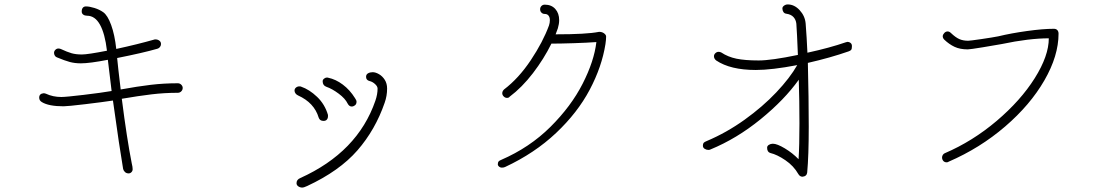

<svg xmlns="http://www.w3.org/2000/svg" viewBox="-20 -791 5040 867"><path d="M805 -394Q805 -385 798.5 -378.5Q792 -372 783 -372Q723 -372 664.5 -365Q606 -358 530 -345Q553 -164 575 -53Q579 -37 579 -27Q579 -19 573.5 -13.5Q568 -8 561 -8Q551 -8 544.5 -14Q538 -20 536 -28Q520 -121 490 -337Q444 -330 364.5 -320.5Q285 -311 267 -311Q200 -311 169 -330Q157 -337 157 -350Q157 -368 177 -370Q181 -370 187 -368Q219 -353 257 -353Q277 -353 357 -362.5Q437 -372 484 -380L467 -521Q385 -505 345 -505Q318 -505 295.5 -511Q273 -517 237 -532Q231 -534 227.5 -540Q224 -546 224 -552Q224 -560 230 -566Q236 -572 244 -572Q248 -572 254 -570Q284 -556 303.5 -550.5Q323 -545 350 -545Q376 -545 463 -562Q454 -639 431.5 -679.5Q409 -720 373 -720Q363 -720 356 -725Q349 -730 349 -739Q349 -750 354 -756Q359 -762 368 -762Q384 -762 406.5 -755Q429 -748 446 -736Q466 -722 482 -678Q498 -634 505 -570Q602 -591 679 -613H683Q692 -613 699.5 -607.5Q707 -602 707 -592Q707 -585 702.5 -579Q698 -573 691 -571Q625 -552 509 -529Q512 -495 525 -387Q602 -401 661 -408Q720 -415 783 -415Q792 -415 798.5 -408.5Q805 -402 805 -394Z M1319 36Q1319 20 1336 13Q1595 -104 1675 -336Q1685 -365 1685 -391Q1685 -401 1673.5 -411.5Q1662 -422 1649 -425Q1633 -429 1633 -444Q1633 -455 1642 -460Q1651 -465 1663 -465Q1676 -465 1691.5 -456Q1707 -447 1717.5 -430.5Q1728 -414 1728 -391Q1728 -358 1717 -327Q1675 -205 1594 -112Q1513 -19 1367 49Q1352 56 1345 56Q1335 56 1327 50.5Q1319 45 1319 36ZM1550 -323Q1539 -346 1509.5 -368Q1480 -390 1454 -399Q1437 -405 1437 -424Q1437 -431 1443.5 -436Q1450 -441 1457 -441Q1460 -441 1462 -440Q1496 -433 1528 -409Q1560 -385 1583 -348Q1590 -338 1590 -332Q1590 -321 1583 -315.5Q1576 -310 1568 -310Q1557 -310 1550 -323ZM1419 -260Q1399 -327 1326 -360Q1319 -363 1314.5 -369Q1310 -375 1310 -382Q1310 -390 1316.5 -395.5Q1323 -401 1332 -401Q1337 -401 1339 -400Q1377 -387 1412 -353.5Q1447 -320 1461 -272V-266Q1461 -257 1456 -251Q1451 -245 1441 -245Q1424 -245 1419 -260Z M2717 -626Q2717 -612 2714 -592Q2698 -490 2643 -386Q2588 -282 2491 -190.5Q2394 -99 2261 -37Q2255 -34 2246 -34Q2239 -34 2233.5 -38.5Q2228 -43 2228 -49Q2228 -58 2231.5 -62Q2235 -66 2243 -69Q2372 -125 2465.5 -218Q2559 -311 2611 -413Q2663 -515 2673 -601Q2632 -598 2571 -596Q2510 -594 2470 -594Q2436 -525 2386.5 -460.5Q2337 -396 2281 -354Q2278 -349 2269 -349Q2261 -349 2254.5 -355.5Q2248 -362 2248 -370Q2248 -379 2256 -387Q2322 -437 2377 -519.5Q2432 -602 2459 -676Q2463 -688 2463 -700Q2463 -713 2457 -720.5Q2451 -728 2440 -728Q2431 -728 2425 -734Q2419 -740 2419 -749Q2419 -758 2425 -764Q2431 -770 2440 -770Q2470 -770 2487.5 -750.5Q2505 -731 2505 -700Q2505 -683 2499 -663Q2493 -645 2489 -636Q2629 -636 2684 -647H2690Q2701 -646 2709 -639.5Q2717 -633 2717 -626Z M3827 -583Q3827 -571 3824 -566.5Q3821 -562 3812 -559Q3729 -530 3628 -507Q3632 -347 3632 -219Q3632 -88 3625 -12Q3623 5 3604 7Q3592 7 3585 -5Q3564 -42 3526.5 -67.5Q3489 -93 3459 -100Q3444 -104 3444 -124Q3444 -132 3452 -137Q3460 -142 3470 -142Q3489 -142 3524 -121Q3559 -100 3586 -72Q3590 -132 3590 -234Q3590 -335 3587 -431Q3522 -340 3414.5 -252.5Q3307 -165 3188 -116Q3184 -114 3179 -114Q3170 -114 3162 -119Q3154 -124 3154 -133Q3154 -142 3157.5 -146Q3161 -150 3171 -154Q3261 -192 3342.5 -250.5Q3424 -309 3485.5 -374Q3547 -439 3580 -497Q3465 -475 3393 -475Q3278 -475 3214 -518Q3204 -526 3204 -537Q3204 -545 3210.5 -551Q3217 -557 3225 -557Q3231 -557 3237 -554Q3267 -534 3305.5 -526Q3344 -518 3406 -518Q3463 -518 3583 -543Q3579 -644 3576 -684Q3574 -702 3563 -714Q3552 -726 3531 -729Q3522 -730 3517.5 -737Q3513 -744 3513 -753Q3513 -760 3520.5 -765.5Q3528 -771 3537 -771Q3567 -771 3591 -745Q3615 -719 3618 -685Q3623 -622 3626 -553Q3727 -575 3799 -600L3807 -602Q3815 -602 3821 -597Q3827 -592 3827 -583Z M4234 -80Q4234 -86 4237.5 -91.5Q4241 -97 4246 -99Q4372 -153 4480.5 -245Q4589 -337 4652.5 -438Q4716 -539 4716 -618Q4627 -618 4503 -592Q4476 -587 4418 -577.5Q4360 -568 4350 -568Q4315 -568 4290.5 -579.5Q4266 -591 4244 -612Q4237 -619 4237 -628Q4238 -636 4244.5 -642.5Q4251 -649 4259 -649Q4267 -649 4274 -642Q4295 -622 4312 -614.5Q4329 -607 4352 -607Q4360 -607 4411.5 -614.5Q4463 -622 4488 -627Q4546 -641 4618 -651Q4690 -661 4739 -661Q4749 -661 4754.5 -655Q4760 -649 4760 -639Q4760 -539 4696 -428Q4632 -317 4518.5 -219.5Q4405 -122 4264 -61Q4260 -58 4255 -58Q4245 -58 4239.5 -64.5Q4234 -71 4234 -80Z"/></svg>

Font: Tsukimi Rounded Light
Style: Regular
Weight: 300
Designer: Takashi Funayama
Foundry: Takashi Funayama
Version: Version 1.032; ttfautohint (v1.8.3)